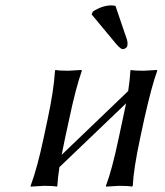

<svg xmlns="http://www.w3.org/2000/svg" viewBox="-20 -693 617 716"><path d="M410.6 -670.9 453.6 -544.9Q457 -532.7 454.6 -521Q453.6 -517.1 448.5 -513.4Q443.4 -509.8 437.5 -509.8Q429.7 -509.8 412.6 -529.8L321.8 -639.2L326.2 -649.9Q361.8 -672.9 396 -672.9Q402.8 -672.9 410.6 -670.9ZM238.3 -250 223.1 -180.2Q214.8 -141.1 210 -115.7L458 -353.5Q464.4 -395 466.3 -429.2L467.8 -432.1Q481.4 -429.2 516.1 -429.2L564.9 -432.1L566.4 -429.2Q546.4 -375.5 518.1 -250L502.9 -179.2Q478 -63 475.1 0L472.2 2.9Q458.5 0 424.8 0Q424.8 0 375.5 2.9L375 0Q397.9 -60.1 422.9 -179.2L438 -250Q445.3 -285.2 450.2 -307.6L201.7 -69.8Q195.8 -33.7 193.8 0L191.4 2.9Q178.2 0 144 0Q144 0 94.2 2.9V0Q119.6 -68.8 143.1 -180.2L157.7 -249Q180.7 -356.4 185.1 -429.2L187 -432.1Q200.7 -429.2 235.4 -429.2Q235.4 -429.2 283.7 -432.1L285.2 -429.2Q262.2 -363.8 238.3 -250Z"/></svg>

Font: Linux Biolinum O
Style: Italic
Weight: 400
Italic angle: -12°
Designer: Philipp H. Poll
Foundry: Philipp H. Poll
Version: Version 1.1.3